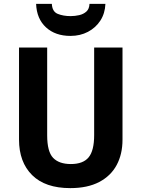

<svg xmlns="http://www.w3.org/2000/svg" viewBox="-20 -959 728 989"><path d="M611 -239Q611 -165 581 -109Q551 -53 491 -21.5Q431 10 342 10Q213 10 145.5 -57Q78 -124 78 -240V-714H223V-262Q223 -178 253.5 -146Q284 -114 345 -114Q408 -114 436.5 -148.5Q465 -183 465 -263V-714H611ZM523 -939Q521 -890 497 -853Q473 -816 433 -795Q393 -774 343 -774Q265 -774 217 -818Q169 -862 166 -939H247Q249 -899 277.5 -887.5Q306 -876 344 -876Q366 -876 388 -881Q410 -886 425 -899.5Q440 -913 441 -939Z"/></svg>

Font: Noto Sans Gurmukhi UI SemiCondensed
Style: Bold
Weight: 700
Width: 4
Designer: Jelle Bosma - Monotype Design Team
Foundry: Monotype Imaging Inc.
Version: Version 2.004; ttfautohint (v1.8.4.7-5d5b)